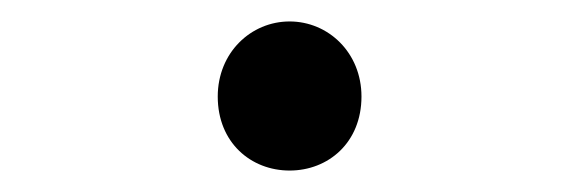

<svg xmlns="http://www.w3.org/2000/svg" viewBox="-20 -147 540 179"><path d="M250 12C286 12 317 -14 317 -57C317 -98 286 -127 250 -127C214 -127 183 -98 183 -57C183 -14 214 12 250 12Z"/></svg>

Font: Noto Sans Mono CJK JP Regular
Style: Regular
Weight: 400
Designer: Ryoko NISHIZUKA (kana & ideographs); Paul D. Hunt (Latin, Greek & Cyrillic); Wenlong ZHANG (bopomofo); Sandoll Communica
Foundry: Adobe Systems Incorporated
Version: Version 1.004;PS 1.004;hotconv 1.0.82;makeotf.lib2.5.63406